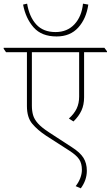

<svg xmlns="http://www.w3.org/2000/svg" viewBox="-44 -883 604 1048"><path d="M357 -220 332 -236Q361 -262 374.5 -290.5Q388 -319 388 -356V-598H130V-306Q130 -278 136.5 -255Q143 -232 163 -209.5Q183 -187 223 -161L349 -79Q393 -51 411.5 -21.5Q430 8 430 49Q430 100 397 145L369 133Q385 113 394 89.5Q403 66 403 44Q403 9 388 -13.5Q373 -36 334 -61L208 -142Q161 -173 132 -207.5Q103 -242 103 -304V-598H-11L-24 -617V-622H526L540 -603V-598H415V-352Q415 -311 400.5 -279.5Q386 -248 357 -220ZM265 -684Q183 -684 139.5 -733.5Q96 -783 82 -858L104 -863Q116 -791 154 -749.5Q192 -708 259 -708Q323 -708 362.5 -750.5Q402 -793 409 -863L438 -858Q427 -781 383 -732.5Q339 -684 265 -684Z"/></svg>

Font: Noto Serif Devanagari Thin
Style: Regular
Weight: 100
Designer: Universal Thirst, Indian Type Foundry and the Monotype Design Team
Foundry: Monotype Imaging Inc.
Version: Version 2.004; ttfautohint (v1.8.4.7-5d5b)